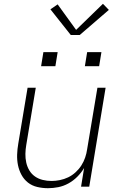

<svg xmlns="http://www.w3.org/2000/svg" viewBox="-20 -981 640 1009"><path d="M232 8Q203 8 175.5 1.5Q148 -5 127 -21.5Q106 -38 93 -62Q80 -86 74.5 -113Q69 -140 70 -168.5Q71 -197 76 -226L125 -520H168L118 -219Q114 -196 113.5 -172.5Q113 -149 118 -126.5Q123 -104 134.5 -85Q146 -66 164 -53.5Q182 -41 204.5 -35.5Q227 -30 251 -30Q272 -30 294.5 -34.5Q317 -39 338 -49Q359 -59 377 -75.5Q395 -92 407.5 -111.5Q420 -131 427.5 -153Q435 -175 438 -197L492 -520H535L449 0H406L422 -98Q407 -73 386 -52Q365 -31 339.5 -17Q314 -3 286.5 2.5Q259 8 232 8ZM426 -633 438 -707H513L501 -633ZM196 -633 208 -707H283L271 -633ZM352 -797 245 -932 283 -958 380 -824 521 -961 552 -929 399 -797Z"/></svg>

Font: Iosevka SS04 XLt Ex Obl
Style: Regular
Weight: 200
Width: 7
Italic angle: -9°
Monospace: yes
Designer: Belleve Invis
Foundry: Belleve Invis
Version: Version 19.0.0; ttfautohint (v1.8.4)